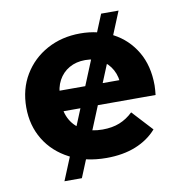

<svg xmlns="http://www.w3.org/2000/svg" viewBox="-78 -688 788 836"><g transform="rotate(-10 315.5 -269.5)"><path d="M339 8Q247 8 177.5 -28Q108 -64 70 -126.5Q32 -189 32 -269Q32 -350 69.5 -412.5Q107 -475 172 -510.5Q237 -546 319 -546Q398 -546 461.5 -512.5Q525 -479 562 -416.5Q599 -354 599 -267Q599 -258 598 -246.5Q597 -235 596 -225H159V-316H514L454 -289Q454 -331 437 -362Q420 -393 390 -410.5Q360 -428 320 -428Q280 -428 249.5 -410.5Q219 -393 202 -361.5Q185 -330 185 -287V-263Q185 -219 204.5 -185.5Q224 -152 259.5 -134.5Q295 -117 343 -117Q386 -117 418.5 -130Q451 -143 478 -169L561 -79Q524 -37 468 -14.5Q412 8 339 8ZM140 76 424 -615H501L217 76Z"/></g></svg>

Font: Montserrat Thin
Style: Bold
Weight: 700
Version: Version 9.000